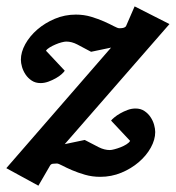

<svg xmlns="http://www.w3.org/2000/svg" viewBox="-36 -546 554 605"><path d="M168 -91.8 231 -105Q257.8 -90.8 275.4 -82Q293 -73.2 310.1 -73.2Q315.4 -73.2 324.7 -75.7Q334 -78.1 344 -82Q354 -85.9 362.3 -91.1Q370.6 -96.2 374 -102.1L314 -166Q316.4 -169.4 324.2 -176Q332 -182.6 342.8 -188.7Q353.5 -194.8 366 -199.5Q378.4 -204.1 391.1 -204.1Q407.2 -204.1 418.9 -196.3Q430.7 -188.5 438.2 -177.2Q445.8 -166 449.5 -153.1Q453.1 -140.1 453.1 -129.9Q453.1 -106 439.2 -80.8Q425.3 -55.7 401.4 -35.2Q377.4 -14.6 346.2 -1.7Q314.9 11.2 279.8 11.2Q254.4 11.2 231.7 4.6Q209 -2 190.9 -9.8Q172.9 -17.6 160.4 -24.2Q147.9 -30.8 143.1 -30.8Q136.2 -30.8 130.6 -30Q125 -29.3 122.1 -24.9L85 39.1L-16.1 -16.1L314 -396L251 -382.8Q224.6 -397 207.3 -406Q189.9 -415 172.9 -415Q167.5 -415 158.2 -412.6Q148.9 -410.2 139.2 -406Q129.4 -401.9 120.8 -396.7Q112.3 -391.6 108.9 -386.2L168 -323.2Q165.5 -318.8 158.2 -312.3Q150.9 -305.7 140.1 -299.6Q129.4 -293.5 116.7 -288.8Q104 -284.2 91.8 -284.2Q75.7 -284.2 64 -292Q52.2 -299.8 44.7 -311Q37.1 -322.3 33.4 -335Q29.8 -347.7 29.8 -357.9Q29.8 -381.8 43.7 -407Q57.6 -432.1 81.5 -452.9Q105.5 -473.6 136.7 -486.8Q168 -500 203.1 -500Q228.5 -500 251.2 -493.2Q273.9 -486.3 292 -478.3Q310.1 -470.2 322.5 -463.6Q335 -457 339.8 -457Q346.7 -457 351.8 -458Q356.9 -459 360.8 -462.9L388.2 -525.9L498 -470.2Z"/></svg>

Font: Charis SIL CyrE
Style: Bold Italic
Weight: 700
Italic angle: -11°
Foundry: SIL International
Version: Version 5.000